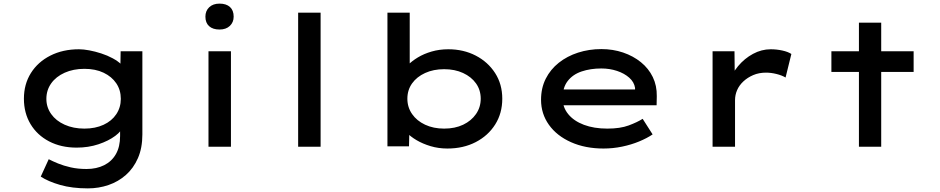

<svg xmlns="http://www.w3.org/2000/svg" viewBox="-20 -810 5188 1060"><path d="M465 230Q378 230 312 211Q246 192 205 165L249 69Q270 80 300.5 92.5Q331 105 370.5 114Q410 123 458 123Q513 123 555 102Q597 81 620 40.5Q643 0 643 -59V-124L661 -117Q654 -88 616.5 -60Q579 -32 523.5 -13.5Q468 5 403 5Q317 5 251 -29.5Q185 -64 148.5 -125Q112 -186 112 -265Q112 -345 150.5 -406.5Q189 -468 258 -503Q327 -538 416 -538Q441 -538 473 -532Q505 -526 539 -515Q573 -504 602.5 -488Q632 -472 650.5 -453.5Q669 -435 670 -413L644 -405L646 -527H766V-68Q766 7 741.5 63Q717 119 675 156Q633 193 579 211.5Q525 230 465 230ZM446 -100Q506 -100 551.5 -121Q597 -142 622 -179.5Q647 -217 647 -264Q647 -313 622 -350Q597 -387 552 -408.5Q507 -430 446 -430Q385 -430 337 -408.5Q289 -387 262.5 -349.5Q236 -312 236 -264Q236 -218 262.5 -180.5Q289 -143 337 -121.5Q385 -100 446 -100Z M1131 0V-527H1255V0ZM1192 -647Q1155 -647 1134.5 -665.5Q1114 -684 1114 -718Q1114 -750 1135 -770Q1156 -790 1192 -790Q1229 -790 1249.5 -771.5Q1270 -753 1270 -718Q1270 -687 1249 -667Q1228 -647 1192 -647Z M1626 0V-740H1750V0Z M2450 10Q2401 10 2357.5 -3Q2314 -16 2280 -36Q2246 -56 2224 -79.5Q2202 -103 2196 -123L2241 -128L2238 -2H2119V-740H2242V-405L2204 -407Q2211 -429 2232.5 -451Q2254 -473 2287 -493Q2320 -513 2363 -525.5Q2406 -538 2455 -538Q2539 -538 2606.5 -503Q2674 -468 2713.5 -406.5Q2753 -345 2753 -265Q2753 -185 2714 -123Q2675 -61 2606.5 -25.5Q2538 10 2450 10ZM2432 -100Q2492 -100 2537 -121.5Q2582 -143 2608 -180.5Q2634 -218 2634 -265Q2634 -313 2608 -349.5Q2582 -386 2536.5 -407Q2491 -428 2432 -428Q2373 -428 2327 -407Q2281 -386 2255 -349.5Q2229 -313 2229 -265Q2229 -218 2255 -180.5Q2281 -143 2327 -121.5Q2373 -100 2432 -100Z M3312 10Q3211 10 3132.5 -25Q3054 -60 3010.5 -121Q2967 -182 2967 -259Q2967 -324 2993 -375.5Q3019 -427 3065 -463.5Q3111 -500 3171.5 -519.5Q3232 -539 3300 -539Q3364 -539 3420 -520Q3476 -501 3518.5 -466.5Q3561 -432 3584 -384.5Q3607 -337 3606 -279L3605 -229H3066L3043 -316H3502L3486 -303V-325Q3481 -357 3454 -381Q3427 -405 3386.5 -418.5Q3346 -432 3300 -432Q3240 -432 3191 -415.5Q3142 -399 3114 -362.5Q3086 -326 3086 -268Q3086 -218 3117 -180Q3148 -142 3203.5 -121Q3259 -100 3333 -100Q3404 -100 3451 -117.5Q3498 -135 3528 -154L3583 -68Q3552 -47 3508.5 -29Q3465 -11 3414.5 -0.5Q3364 10 3312 10Z M3914 0V-527H4035L4037 -338L4004 -349Q4019 -402 4054.5 -444.5Q4090 -487 4137 -512.5Q4184 -538 4235 -538Q4268 -538 4299.5 -531Q4331 -524 4349 -512L4317 -382Q4297 -394 4267 -401.5Q4237 -409 4209 -409Q4170 -409 4138.5 -395.5Q4107 -382 4084 -360.5Q4061 -339 4049.5 -312.5Q4038 -286 4038 -257V0Z M4722 0V-685H4845V0ZM4570 -413V-527H5024V-413Z"/></svg>

Font: Lexend Tera Medium
Style: Regular
Weight: 500
Designer: Bonnie Shaver-Troup, Thomas Jockin
Foundry: Lexend
Version: Version 1.007